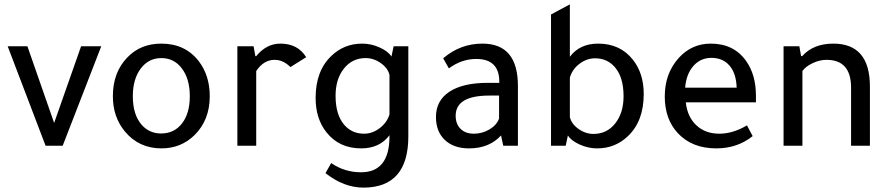

<svg xmlns="http://www.w3.org/2000/svg" viewBox="-20 -665 4062 876"><path d="M266 0H188L15 -454H105L227 -104L350 -454H442Z M717 12Q614 12 550 -65Q495 -131 495 -226Q495 -336 562 -404Q622 -466 716 -466Q824 -466 886 -387Q937 -321 937 -226Q937 -117 867 -48Q805 12 717 12ZM715 -56Q775 -56 810.5 -102Q846 -148 846 -226Q846 -307 808 -355Q773 -400 716 -400Q658 -400 622 -352Q586 -304 586 -226Q586 -142 626 -96Q661 -56 715 -56Z M1145 -409H1149Q1196 -466 1259 -466Q1339 -466 1377 -404L1305 -359Q1272 -392 1233 -392Q1183 -392 1149 -341V0H1063V-454H1137Z M1757 -43V-48Q1712 12 1628 12Q1527 12 1469 -62Q1420 -124 1420 -218Q1420 -342 1492 -410Q1550 -466 1633 -466Q1673 -466 1712 -448.5Q1751 -431 1766 -407L1776 -454H1843V-43Q1843 191 1638 191Q1549 191 1465 125L1491 79Q1552 121 1627 121Q1757 121 1757 -43ZM1757 -143V-323Q1750 -354 1717.5 -377Q1685 -400 1648 -400Q1587 -400 1549 -352Q1511 -304 1511 -228Q1511 -141 1551 -95Q1586 -55 1641 -55Q1679 -55 1712.5 -80.5Q1746 -106 1757 -143Z M2343 0H2276L2266 -47Q2212 12 2120 12Q2050 12 2009.5 -26.5Q1969 -65 1969 -131Q1969 -206 2030.5 -246.5Q2092 -287 2205 -287H2258V-292Q2258 -396 2153 -396Q2086 -396 2028 -353L2002 -399Q2080 -466 2181 -466Q2343 -466 2343 -273ZM2257 -229H2213Q2059 -229 2059 -137Q2059 -99 2081.5 -77Q2104 -55 2142 -55Q2180 -55 2213 -74.5Q2246 -94 2257 -124Z M2561 0H2494V-599L2580 -645V-406Q2625 -466 2709 -466Q2810 -466 2868 -392Q2917 -330 2917 -236Q2917 -112 2845 -44Q2787 12 2704 12Q2664 12 2625 -5.5Q2586 -23 2571 -47ZM2580 -311V-131Q2587 -100 2619 -77Q2651 -54 2688 -54Q2749 -54 2787 -102Q2825 -150 2825 -226Q2825 -313 2785 -359Q2750 -399 2695 -399Q2657 -399 2624 -374Q2591 -349 2580 -311Z M3429 -198H3109Q3116 -132 3157 -93.5Q3198 -55 3262 -55Q3324 -55 3388 -93L3414 -44Q3344 12 3248 12Q3138 12 3073 -57Q3013 -121 3013 -225Q3013 -331 3078 -402Q3137 -466 3223 -466Q3328 -466 3384 -387Q3429 -324 3429 -228ZM3106 -265H3341Q3339 -330 3308.5 -365.5Q3278 -401 3226 -401Q3176 -401 3143.5 -364Q3111 -327 3106 -265Z M3635 -409H3640Q3691 -466 3782 -466Q3949 -466 3949 -270V0H3863V-265Q3863 -392 3751 -392Q3720 -392 3688 -377Q3656 -362 3641 -341V0H3555V-454H3627Z"/></svg>

Font: TajawalTap Med
Style: Regular
Weight: 500
Designer: Boutros Fonts
Foundry: Created by Boutros International 2017
Version: Version 2.700